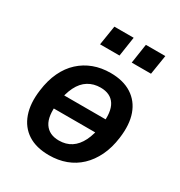

<svg xmlns="http://www.w3.org/2000/svg" viewBox="-171 -835 907 966"><g transform="rotate(30 283.0 -352.5)"><path d="M252 10Q177 10 128.5 -21.5Q80 -53 59.5 -111.5Q39 -170 50 -250Q58 -312 80.5 -359.5Q103 -407 138 -439Q173 -471 217.5 -487.5Q262 -504 315 -504Q389 -504 438 -472.5Q487 -441 507.5 -383.5Q528 -326 517 -245Q509 -183 486 -135.5Q463 -88 428.5 -55.5Q394 -23 349.5 -6.5Q305 10 252 10ZM258 -79Q299 -79 329 -98.5Q359 -118 378.5 -157Q398 -196 406 -254Q417 -335 391.5 -375Q366 -415 308 -415Q268 -415 237 -396Q206 -377 186.5 -338Q167 -299 159 -241Q148 -159 174.5 -119Q201 -79 258 -79ZM119 -206 132 -289H446L433 -206ZM380 -602 397 -715H510L492 -602ZM196 -602 214 -715H326L309 -602Z"/></g></svg>

Font: Nunito Sans 10pt SemiCondensed
Style: Bold Italic
Weight: 700
Width: 4
Italic angle: -9°
Designer: Vernon Adams
Foundry: Vernon Adams
Version: Version 3.101;gftools[0.9.27]